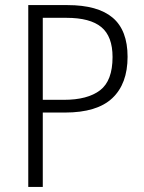

<svg xmlns="http://www.w3.org/2000/svg" viewBox="-20 -734 567 754"><path d="M245 -714Q364 -714 422.5 -664.5Q481 -615 481 -511Q481 -405 421 -348.5Q361 -292 235 -292H148V0H91V-714ZM241 -664H148V-342H231Q324 -342 373 -379.5Q422 -417 422 -510Q422 -591 378 -627.5Q334 -664 241 -664Z"/></svg>

Font: Noto Sans Georgian SemiCondensed Light
Style: Regular
Weight: 300
Width: 4
Designer: Monotype Design Team, Akaki Razmadze
Foundry: Google LLC
Version: Version 2.005; ttfautohint (v1.8.4.7-5d5b)